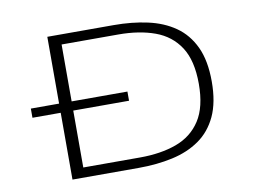

<svg xmlns="http://www.w3.org/2000/svg" viewBox="-76 -813 1251 927"><g transform="rotate(-10 550.0 -350.0)"><path d="M208 0V-327.5H69.5V-372.5H208V-700H533Q622.5 -700 699 -683.2Q775.5 -666.5 832.2 -627Q889 -587.5 920.8 -519.8Q952.5 -452 952.5 -350Q952.5 -248 920.8 -180.2Q889 -112.5 832.2 -73Q775.5 -33.5 699 -16.8Q622.5 0 533 0ZM269.5 -48.5H548Q650 -48.5 726.8 -76.5Q803.5 -104.5 846.2 -170.2Q889 -236 889 -350Q889 -464 846.2 -529.8Q803.5 -595.5 726.8 -623.5Q650 -651.5 548 -651.5H269.5V-372.5H543V-327.5H269.5Z"/></g></svg>

Font: Trispace Expanded ExtraLight
Style: Regular
Weight: 200
Width: 7
Designer: Tyler Finck
Foundry: Etcetera Type Company
Version: Version 1.210; ttfautohint (v1.8.3)